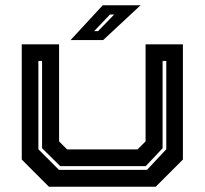

<svg xmlns="http://www.w3.org/2000/svg" viewBox="-20 -708 776 728"><path d="M165.5 0 62.5 -103V-540H204V-172L234.5 -141.5H501.5L532 -172V-540H673.5V-103L570.5 0ZM203.5 -64H537.5L610.5 -142V-477H596.5V-146L532.5 -78H208.5L139.5 -146V-477H125.5V-142ZM247.5 -556 369.5 -688H513L371 -556ZM337 -590H352L413 -653H397Z"/></svg>

Font: Tourney Expanded Regular
Style: Bold
Weight: 700
Width: 7
Designer: Tyler Finck
Foundry: Etcetera Type Co
Version: Version 1.010; ttfautohint (v1.8.3)